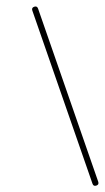

<svg xmlns="http://www.w3.org/2000/svg" viewBox="-20 -571 328 600"><path d="M81 -538Q78 -547 87 -550Q96 -553 99 -544Q146 -409 193 -273.5Q240 -138 287 -3Q290 6 281 9Q272 12 269 3Q222 -132 175 -267.5Q128 -403 81 -538Q81 -538 81 -538Q81 -538 81 -538Z"/></svg>

Font: FRB American Cursive Guidelines Arrows Extralight
Style: Italic
Weight: 200
Italic angle: -25°
Version: Version 2.0;Modular Font Editor K font №1